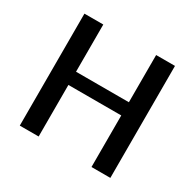

<svg xmlns="http://www.w3.org/2000/svg" viewBox="-151 -864 1053 1032"><g transform="rotate(30 375.5 -347.5)"><path d="M91 0V-695H208V-402H536V-695H653V0H536V-320H208V0Z"/></g></svg>

Font: Coval
Style: Medium
Weight: 500
Foundry: Context Ltd
Version: Version 001.000